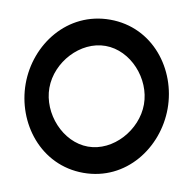

<svg xmlns="http://www.w3.org/2000/svg" viewBox="-71 -661 742 742"><g transform="rotate(10 300.0 -289.5)"><path d="M24 -290C24 -136 135 11 303 11C471 11 581 -136 581 -290C581 -444 471 -590 303 -590C135 -590 24 -444 24 -290ZM117 -290C117 -391 204 -487 303 -487C402 -487 488 -391 488 -290C488 -189 402 -92 303 -92C204 -92 117 -189 117 -290Z"/></g></svg>

Font: Charger Pro
Style: ExBdSuExt
Weight: 400
Designer: Jasper
Foundry: Cannot Into Space Fonts
Version: Version 1.09